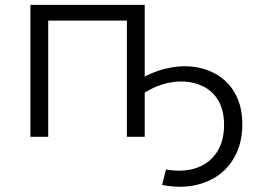

<svg xmlns="http://www.w3.org/2000/svg" viewBox="-20 -545 1009 765"><path d="M101.1 0V-525.5H556.6V0H485.6V-481.6L503.8 -462.9H153.9L172.1 -481.6V0ZM626 192 641.2 130.4Q711.7 142.2 763.5 123.9Q815.2 105.6 844 61.5Q872.8 17.3 872.8 -46.4Q872.8 -103.6 851.5 -141.5Q830.1 -179.3 794 -198.5Q757.8 -217.7 714.1 -220.1Q670.3 -222.4 625.1 -208.1Q579.9 -193.7 540.1 -164.6L538.4 -230.1Q595.7 -263 653.7 -274.5Q711.8 -286.1 764 -276.9Q816.2 -267.7 857.3 -239.1Q898.4 -210.4 921.9 -162.6Q945.5 -114.7 945.5 -49.2Q945.5 14.9 922 65.6Q898.6 116.3 855.9 149Q813.3 181.7 754.8 193.5Q696.3 205.3 626 192Z"/></svg>

Font: Montserrat Thin
Style: Regular
Weight: 100
Designer: Julieta Ulanovsky
Foundry: Julieta Ulanovsky
Version: Version 9.000